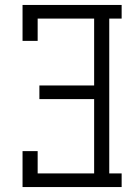

<svg xmlns="http://www.w3.org/2000/svg" viewBox="-20 -755 540 775"><path d="M71 0V-145H132V-55H360V-355H139V-410H360V-680H132V-590H71V-735H471V-680H421V-55H471V0Z"/></svg>

Font: Iosevka Curly Slab Light
Style: Regular
Weight: 300
Monospace: yes
Designer: Belleve Invis
Foundry: Belleve Invis
Version: Version 22.1.2; ttfautohint (v1.8.4)